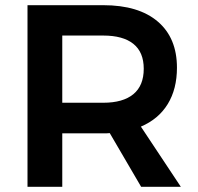

<svg xmlns="http://www.w3.org/2000/svg" viewBox="-20 -720 763 740"><path d="M524 0 403 -207Q395 -206 378 -206H220V0H86V-700H378Q514 -700 588 -637Q662 -574 662 -459Q662 -377 626.5 -319Q591 -261 523 -232L677 0ZM220 -324H378Q454 -324 494 -357Q534 -390 534 -455Q534 -519 494 -551Q454 -583 378 -583H220Z"/></svg>

Font: TypoPRO Montserrat Alternates
Style: Regular
Weight: 500
Designer: Julieta Ulanovsky
Foundry: Julieta Ulanovsky
Version: Version 6.001